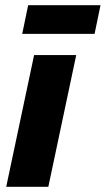

<svg xmlns="http://www.w3.org/2000/svg" viewBox="-20 -723 409 743"><path d="M4 0 112 -510H275L167 0ZM66 -592 89 -703H369L346 -592Z"/></svg>

Font: Wix Madefor Text ExtraBold
Style: Italic
Weight: 800
Italic angle: -12°
Designer: Dalton Maag Ltd
Foundry: Dalton Maag Ltd
Version: Version 3.100